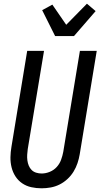

<svg xmlns="http://www.w3.org/2000/svg" viewBox="-20 -1010 543 1038"><path d="M205 8Q176 8 149 2Q122 -4 100 -19Q78 -34 63.5 -56.5Q49 -79 42.5 -105.5Q36 -132 36.5 -160Q37 -188 42 -217L127 -735H218L130 -204Q128 -189 127 -173.5Q126 -158 128 -143Q130 -128 135.5 -114.5Q141 -101 151 -91Q161 -81 175.5 -76.5Q190 -72 205 -72Q227 -72 249 -81Q271 -90 286.5 -107Q302 -124 310 -145.5Q318 -167 322 -189L412 -735H503L411 -176Q407 -152 399 -128Q391 -104 377.5 -82Q364 -60 344.5 -42Q325 -24 302 -12.5Q279 -1 254 3.5Q229 8 205 8ZM278 -815 208 -955 263 -985 338 -876 450 -990 497 -950 380 -815Z"/></svg>

Font: Iosevka Medium
Style: Italic
Weight: 500
Italic angle: -9°
Monospace: yes
Designer: Belleve Invis
Foundry: Belleve Invis
Version: Version 32.5.0; ttfautohint (v1.8.4)